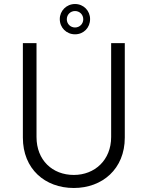

<svg xmlns="http://www.w3.org/2000/svg" viewBox="-20 -929 736 957"><path d="M313 -833C313 -856 331 -874 354 -874C377 -874 395 -856 395 -833C395 -810 377 -792 354 -792C331 -792 313 -810 313 -833ZM278 -834C278 -791 311 -758 354 -758C397 -758 429 -791 429 -834C429 -875 397 -909 354 -909C311 -909 278 -875 278 -834ZM348 8C490 8 602 -87 602 -243V-714H534V-246C534 -131 452 -57 348 -57C241 -57 162 -131 162 -246V-714H94V-243C94 -87 204 8 348 8Z"/></svg>

Font: Josefin Sans
Style: Regular
Weight: 400
Designer: Santiago Orozco
Foundry: Typemade
Version: 1.000